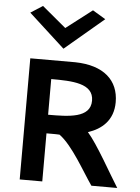

<svg xmlns="http://www.w3.org/2000/svg" viewBox="-64 -1061 812 1110"><g transform="rotate(5 341.5 -505.5)"><path d="M70 -966 279 -775 505 -966 430 -1011 279 -895 140 -1011ZM607 -493C607 -620 520 -700 354 -703H93V0H224V-279H256C271 -279 286 -279 300 -278C378 -221 455 -77 509 0H659C613 -72 520 -242 462 -307C540 -332 607 -387 607 -493ZM224 -387V-594C346 -594 470 -591 470 -490C470 -388 342 -387 224 -387Z"/></g></svg>

Font: Bluebird
Style: Ext
Weight: 400
Designer: Jasper
Foundry: Cannot Into Space Fonts
Version: Version 0.98